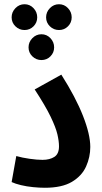

<svg xmlns="http://www.w3.org/2000/svg" viewBox="-20 -882 482 908"><path d="M35 -21 57 -144Q85 -136 120.5 -131Q156 -126 181 -126Q215 -126 237 -140Q259 -154 259 -190Q259 -214 251.5 -246.5Q244 -279 219.5 -330Q195 -381 144 -459L270 -529Q338 -422 372.5 -334Q407 -246 407 -187Q407 -139 387 -94.5Q367 -50 320 -22Q273 6 192 6Q167 6 136.5 3Q106 0 79 -6.5Q52 -13 35 -21ZM96 -740Q71 -740 53 -757.5Q35 -775 35 -800Q35 -825 53 -843.5Q71 -862 96 -862Q121 -862 138.5 -843.5Q156 -825 156 -800Q156 -775 138.5 -757.5Q121 -740 96 -740ZM259 -740Q234 -740 216 -757.5Q198 -775 198 -800Q198 -825 216 -843.5Q234 -862 259 -862Q284 -862 301.5 -843.5Q319 -825 319 -800Q319 -775 301.5 -757.5Q284 -740 259 -740ZM176 -598Q151 -598 133 -615.5Q115 -633 115 -658Q115 -683 133 -701.5Q151 -720 176 -720Q201 -720 218.5 -701.5Q236 -683 236 -658Q236 -633 218.5 -615.5Q201 -598 176 -598Z"/></svg>

Font: Noto Sans Arabic ExtCond
Style: Bold
Weight: 700
Width: 2
Designer: Monotype Design Team, Nadine Chahine, Nizar Qandah and Khaled Hosny
Foundry: Monotype Imaging Inc.
Version: Version 2.012; ttfautohint (v1.8.4.7-5d5b)